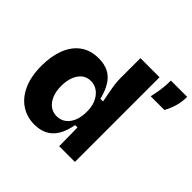

<svg xmlns="http://www.w3.org/2000/svg" viewBox="-184 -943 1150 1150"><g transform="rotate(45 390.5 -368.5)"><path d="M251 14Q187 14 137.5 -19Q88 -52 60 -114.5Q32 -177 32 -266Q32 -347 56 -409Q80 -471 127 -505.5Q174 -540 244 -540Q293 -540 327.5 -522Q362 -504 385 -467.5Q408 -431 422 -375H444Q438 -408 432 -439Q426 -470 422.5 -497Q419 -524 419 -545V-717H581V-249V0H448L446 -157H426Q415 -97 392 -59.5Q369 -22 333.5 -4Q298 14 251 14ZM309 -116Q338 -116 359 -128.5Q380 -141 393.5 -162Q407 -183 413 -207Q419 -231 419 -255V-274Q419 -294 414 -314Q409 -334 399.5 -351.5Q390 -369 376 -382.5Q362 -396 344 -403.5Q326 -411 306 -411Q273 -411 250 -392.5Q227 -374 214 -341Q201 -308 201 -264Q201 -220 214.5 -186.5Q228 -153 252.5 -134.5Q277 -116 309 -116ZM624 -599Q633 -639 637 -667Q641 -695 642 -716Q643 -737 643 -751H781Q781 -705 769 -667Q757 -629 740 -599Z"/></g></svg>

Font: Bricolage Grotesque 24pt ExtraBold
Style: Regular
Weight: 800
Designer: Mathieu Triay
Foundry: Atelier Triay
Version: Version 1.001;gftools[0.9.33.dev8+g029e19f]